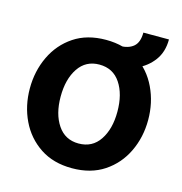

<svg xmlns="http://www.w3.org/2000/svg" viewBox="-91 -657 712 750"><g transform="rotate(15 265.0 -282.0)"><path d="M265 10Q189.5 10 136 -25.5Q82.5 -61 54.2 -120Q26 -179 26 -249Q26 -319 54.2 -378.5Q82.5 -438 135.8 -473.5Q189 -509 265 -509Q340.5 -509 394.2 -473.5Q448 -438 476.2 -378.5Q504.5 -319 504.5 -249Q504.5 -179 476.2 -120Q448 -61 394.5 -25.5Q341 10 265 10ZM265 -90Q320.5 -90 350.2 -134.5Q380 -179 380 -249Q380 -320 350.2 -364.5Q320.5 -409 265 -409Q210.5 -409 180.5 -364.5Q150.5 -320 150.5 -249Q150.5 -179 180.5 -134.5Q210.5 -90 265 -90ZM322 -418V-500Q357.5 -500 377.8 -517.2Q398 -534.5 398 -574H501.5Q501.5 -523.5 475.8 -488.8Q450 -454 409 -436Q368 -418 322 -418Z"/></g></svg>

Font: Cabin
Style: Bold
Weight: 700
Width: 4
Designer: Pablo Impallari
Foundry: Pablo Impallari. http://www.impallari.com Igino Marini. http://www.ikern.com
Version: Version 3.001